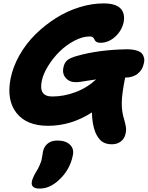

<svg xmlns="http://www.w3.org/2000/svg" viewBox="-20 -728 866 1126"><path d="M423.8 -246.1Q387.2 -246.1 365.5 -271Q343.8 -295.9 352.1 -333Q357.4 -359.9 374 -374.3Q390.6 -388.7 431.2 -399.9Q557.1 -436 722.2 -439Q757.3 -439 780.3 -432.1Q803.2 -425.3 812.5 -413.8Q821.8 -402.3 825 -387.2Q828.1 -372.1 823.2 -355Q816.4 -318.8 787.8 -295.9Q759.3 -272.9 713.9 -272.9Q694.8 -178.2 694.1 -125.7Q693.4 -73.2 708 -27.8Q717.8 7.3 719.2 22.2Q720.7 37.1 716.8 54.2Q710.9 84.5 689.2 101.3Q667.5 118.2 636.2 118.2Q599.1 118.2 576.9 101.1Q554.7 84 539.1 47.9Q520.5 0.5 519 -68.8Q397.9 9.8 261.2 9.8Q136.2 9.8 76.9 -65.2Q17.6 -140.1 42 -267.1Q56.2 -337.4 94.5 -404.8Q132.8 -472.2 187.7 -526.4Q242.7 -580.6 307.9 -621.8Q373 -663.1 445.6 -685.5Q518.1 -708 586.9 -708Q658.2 -708 686.5 -678.7Q714.8 -649.4 705.1 -598.1Q694.8 -548.8 655.8 -512.9Q616.7 -477.1 568.8 -477.1Q556.2 -477.1 548.3 -481Q540.5 -484.9 537.4 -490.2Q534.2 -495.6 531.5 -501Q528.8 -506.3 522.7 -510.3Q516.6 -514.2 505.9 -514.2Q463.4 -514.2 415.5 -488.8Q367.7 -463.4 329.1 -425.3Q290.5 -387.2 262 -340.8Q233.4 -294.4 225.1 -253.9Q205.6 -162.1 286.1 -162.1Q354 -162.1 421.9 -187.3Q489.7 -212.4 543.9 -262.2Q523.4 -259.8 497.6 -255.4Q471.7 -251 454.6 -248.5Q437.5 -246.1 423.8 -246.1ZM212.9 377.9Q185.5 377.9 174.1 367.2Q162.6 356.4 167 335.9Q171.4 314.5 189.9 283.2Q203.6 261.7 212.2 241.7Q220.7 221.7 223.4 211.4Q226.1 201.2 228.5 183.8Q231 166.5 231.9 162.1Q237.3 132.8 259 114.5Q280.8 96.2 315.9 96.2Q365.2 96.2 390.4 120.6Q415.5 145 407.2 183.1Q389.6 271.5 320.8 332Q269.5 377.9 212.9 377.9Z"/></svg>

Font: Shantell Sans Normal
Style: Italic
Weight: 800
Italic angle: -11.31°
Designer: Stephen Nixon, Anya Danilova, Shantell Martin
Foundry: Arrow Type
Version: Version 1.006;[559af2be0]